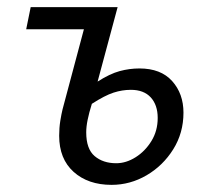

<svg xmlns="http://www.w3.org/2000/svg" viewBox="-20 -506 579 538"><path d="M292.6 12Q226.8 12 186.3 -24.4Q145.8 -60.8 145.8 -125.6Q145.8 -147.8 149 -167.7Q152.3 -187.7 155.3 -199.7L215.1 -424H53.4L66 -486.1H309.6L253.5 -277.4Q287.8 -299.3 315.4 -306.8Q343 -314.2 370.7 -314.2Q430.7 -314.2 462.4 -278.8Q494.1 -243.4 494.1 -190.3Q494.1 -133.5 465.4 -87.6Q436.7 -41.7 390.7 -14.8Q344.7 12 292.6 12ZM305.6 -48.6Q333.3 -48.6 360 -65.4Q386.6 -82.1 404.3 -110.8Q421.9 -139.4 421.9 -175.5Q421.9 -211.7 402.5 -233Q383 -254.3 346.7 -254.3Q322.4 -254.3 298 -246.4Q273.7 -238.5 237.4 -215.1Q229.5 -189.9 225.6 -170.5Q221.6 -151.1 221.6 -135.2Q221.6 -88.6 245.2 -68.6Q268.8 -48.6 305.6 -48.6Z"/></svg>

Font: Source Sans 3 VF
Style: Italic
Weight: 200
Italic angle: -11°
Designer: Paul D. Hunt
Foundry: Adobe Systems Incorporated
Version: Version 3.042;hotconv 1.0.118;makeotfexe 2.5.65603